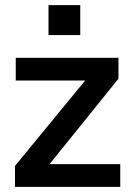

<svg xmlns="http://www.w3.org/2000/svg" viewBox="-20 -724 516 744"><path d="M168 -588V-704H291V-588ZM446 0H38V-81L310 -412H41V-500H439V-419L172 -88H446Z"/></svg>

Font: CBA Beacon Sans Bold
Style: Regular
Weight: 700
Designer: Wei Huang
Foundry: Wei Huang
Version: Version 1.002